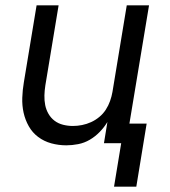

<svg xmlns="http://www.w3.org/2000/svg" viewBox="-20 -540 640 724"><path d="M494 164H410L437 0H372L385 -80Q373 -60 356 -42.5Q339 -25 318.5 -13Q298 -1 275 3.5Q252 8 230 8Q201 8 173.5 0.5Q146 -7 124 -23.5Q102 -40 88.5 -64Q75 -88 69 -115Q63 -142 64 -171.5Q65 -201 70 -230L118 -520H201L151 -218Q148 -199 147.5 -180Q147 -161 150.5 -143.5Q154 -126 163 -110.5Q172 -95 186 -84.5Q200 -74 218 -69.5Q236 -65 255 -65Q272 -65 289.5 -68.5Q307 -72 323.5 -79.5Q340 -87 354.5 -99Q369 -111 379 -126.5Q389 -142 395 -159Q401 -176 404 -193L458 -520H542L468 -74H533Z"/></svg>

Font: Zed Sans Extended
Style: Italic
Weight: 400
Width: 7
Italic angle: -9°
Designer: Belleve Invis
Foundry: Belleve Invis
Version: Version 1.0.0; ttfautohint (v1.8.4)